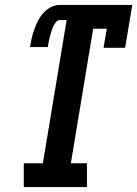

<svg xmlns="http://www.w3.org/2000/svg" viewBox="-20 -755 554 775"><path d="M76 0V-96H153L249 -674H221Q213 -674 207.5 -667.5Q202 -661 198 -654Q194 -647 191.5 -639.5Q189 -632 186.5 -624.5Q184 -617 182 -609.5Q180 -602 178.5 -595Q177 -588 175.5 -580.5Q174 -573 173 -565H101Q104 -583 108 -601Q112 -619 118.5 -636.5Q125 -654 133.5 -671Q142 -688 155 -702.5Q168 -717 185.5 -726Q203 -735 221 -735H514L485 -562H398L411 -639H356L266 -96H331V0Z"/></svg>

Font: Iosevka Curly Slab Oblique
Style: Bold
Weight: 700
Italic angle: -9°
Monospace: yes
Designer: Belleve Invis
Foundry: Belleve Invis
Version: Version 11.1.0; ttfautohint (v1.8.3)